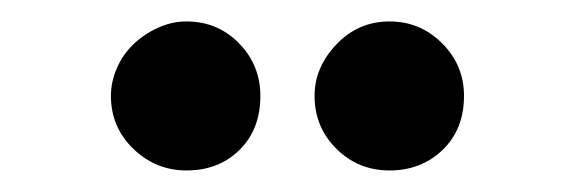

<svg xmlns="http://www.w3.org/2000/svg" viewBox="-20 -775 540 180"><path d="M84 -685.1Q84 -698.2 89.6 -711.2Q95.2 -724.1 105.2 -733.6Q115.2 -743.2 128.2 -749Q141.1 -754.9 154.8 -754.9Q184.1 -754.9 204.1 -734.4Q224.1 -713.9 224.1 -685.1Q224.1 -653.8 204.6 -634.5Q185.1 -615.2 154.8 -615.2Q126 -615.2 105 -635.5Q84 -655.8 84 -685.1ZM274.9 -685.1Q274.9 -711.9 295.4 -733.4Q315.9 -754.9 345.2 -754.9Q374 -754.9 394.5 -734.4Q415 -713.9 415 -685.1Q415 -653.8 395 -634.5Q375 -615.2 345.2 -615.2Q315.9 -615.2 295.4 -635.5Q274.9 -655.8 274.9 -685.1Z"/></svg>

Font: Ultra
Style: Regular
Weight: 400
Designer: Astigmatic (AOETI)
Foundry: Astigmatic (AOETI)
Version: Version 1.001